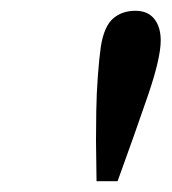

<svg xmlns="http://www.w3.org/2000/svg" viewBox="-20 -750 318 356"><path d="M231 -730Q254 -730 266 -715Q278 -700 278 -675Q278 -642 254 -572Q230 -502 198 -414H159L158 -489Q158 -511 158.5 -544Q159 -577 161.5 -610Q164 -643 167 -664Q173 -701 189.5 -715.5Q206 -730 231 -730Z"/></svg>

Font: Source Serif Pro SemiBold
Style: Italic
Weight: 600
Italic angle: -12°
Designer: Frank Grießhammer
Foundry: Adobe Systems Incorporated
Version: Version 3.001;hotconv 1.0.111;makeotfexe 2.5.65597